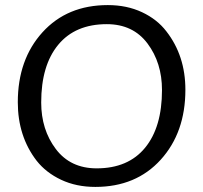

<svg xmlns="http://www.w3.org/2000/svg" viewBox="-20 -723 799 755"><path d="M355 12Q280 12 220.5 -16Q161 -44 124 -91Q50 -187 50 -321Q50 -489 147 -596Q244 -703 404 -703Q479 -703 538.5 -675Q598 -647 634 -600Q709 -504 709 -370Q709 -202 612 -95Q515 12 355 12ZM400 -628Q276 -628 209 -547Q142 -466 142 -320Q142 -213 199.5 -137Q257 -61 360 -61Q484 -61 550.5 -142Q617 -223 617 -369Q617 -476 560 -552Q503 -628 400 -628Z"/></svg>

Font: Average Sans
Style: Regular
Weight: 400
Designer: Eduardo Rodriguez Tunni
Foundry: Eduardo Rodriguez Tunni
Version: Version 1.001